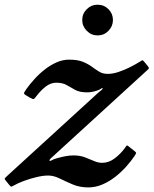

<svg xmlns="http://www.w3.org/2000/svg" viewBox="-69 -785 653 816"><path d="M345.5 -634.5Q373 -634.5 392 -654Q411 -673.5 411 -700Q411 -727 392 -746Q373 -765 345.5 -765Q319 -765 299.8 -746Q280.5 -727 280.5 -700Q280.5 -673.5 299.8 -654Q319 -634.5 345.5 -634.5ZM43 -406.5Q37 -397.5 33.8 -392Q30.5 -386.5 40.5 -380.5L59 -369.5Q72.5 -362 75.5 -364.5Q78.5 -367 87.5 -378.5Q104 -400.5 125.2 -417Q146.5 -433.5 170 -433.5Q197.5 -433.5 214.8 -423.2Q232 -413 250.8 -402.8Q269.5 -392.5 301 -392.5Q321 -392.5 341.5 -399.5Q354 -403 359.8 -407.8Q365.5 -412.5 367 -409.5Q368.5 -407 362.5 -402.5Q356.5 -398 348.5 -391L-40 -36Q-46.5 -30 -48.5 -27.5Q-50.5 -25 -45 -18L-30 0.5Q-24 7.5 -22 8.2Q-20 9 -11.5 4Q6.5 -6.5 33 -16.2Q59.5 -26 87 -32.5Q114.5 -39 136 -39Q159 -39 184.5 -26.5Q210 -14 239.8 -1.2Q269.5 11.5 306.5 11.5Q337 11.5 366.2 -1Q395.5 -13.5 421.5 -34Q447.5 -54.5 468.5 -78.2Q489.5 -102 504.5 -124.5Q510.5 -134 509.2 -136.5Q508 -139 499.5 -145.5L477.5 -163Q471 -168.5 468.5 -165.5Q466 -162.5 461.5 -155.5Q443 -130.5 418.2 -111.8Q393.5 -93 365 -93Q348 -93 330.5 -100.8Q313 -108.5 291.8 -116.5Q270.5 -124.5 243 -124.5Q216 -124.5 174.5 -113Q157 -108 150.8 -103.8Q144.5 -99.5 141.5 -102.5Q139.5 -105 147 -112.2Q154.5 -119.5 165.5 -129L556.5 -486.5Q564 -493 564 -495.5Q564 -498 558 -505.5L544 -522.5Q538 -530 535.2 -528.8Q532.5 -527.5 524 -522Q506.5 -511 483 -499.2Q459.5 -487.5 434.8 -479.2Q410 -471 389 -471Q368 -471 352.8 -480.2Q337.5 -489.5 321.8 -501.2Q306 -513 283.5 -522.2Q261 -531.5 225 -531.5Q197.5 -531.5 171.5 -520Q145.5 -508.5 121.8 -490Q98 -471.5 78 -449.5Q58 -427.5 43 -406.5Z"/></svg>

Font: Besley Medium
Style: Italic
Weight: 500
Italic angle: -13°
Designer: Owen Earl
Foundry: indestructible type*
Version: Version 2.001